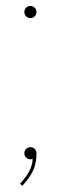

<svg xmlns="http://www.w3.org/2000/svg" viewBox="-20 -522 240 632"><path d="M65.9 -468.3Q60.1 -474.1 60.1 -482.4Q60.1 -490.7 65.9 -496.6Q71.8 -502.4 80.1 -502.4Q88.4 -502.4 94.2 -496.6Q100.1 -490.7 100.1 -482.4Q100.1 -474.1 94.2 -468.3Q88.4 -462.4 80.1 -462.4Q71.8 -462.4 65.9 -468.3ZM100.1 -17.6Q100.1 14.6 89.6 38.1Q79.1 61.5 53.7 89.4L45.9 83Q87.4 37.6 87.4 1H86.9Q84 2.4 80.1 2.4Q71.8 2.4 65.9 -3.4Q60.1 -9.3 60.1 -17.6Q60.1 -25.9 65.9 -31.7Q71.8 -37.6 80.1 -37.6Q88.4 -37.6 94.2 -31.7Q100.1 -25.9 100.1 -17.6Z"/></svg>

Font: ZnikomitNo24
Style: Thin
Weight: 300
Designer: gluk
Foundry: gluk
Version: Version 0.55